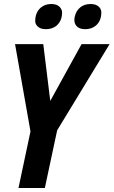

<svg xmlns="http://www.w3.org/2000/svg" viewBox="-20 -933 564 953"><path d="M278.8 -895.5Q288.1 -883.8 288.1 -871.6Q288.1 -828.1 259.3 -804.7Q238.3 -788.1 208 -788.1Q177.7 -788.1 164.1 -804.7Q154.8 -815.4 154.8 -828.1Q154.8 -872.6 184.1 -896.5Q204.6 -913.1 234.9 -913.1Q265.1 -913.1 278.8 -895.5ZM473.6 -896.5Q482.9 -884.8 482.9 -872.1Q482.9 -827.6 454.1 -804.7Q433.1 -788.1 402.8 -788.1Q372.6 -788.1 358.9 -804.7Q349.1 -816.9 349.1 -834Q349.1 -841.8 351.1 -850.1Q357.4 -879.4 378.2 -896.2Q398.9 -913.1 429.2 -913.1Q459.5 -913.1 473.6 -896.5ZM263.7 -286.1 202.6 0H71.8L131.3 -280.8L54.7 -713.9H194.8L229.5 -432.1L384.8 -713.9H523.9Z"/></svg>

Font: Open Sans Hebrew Condensed
Style: Bold Italic
Weight: 700
Width: 3
Italic angle: -12°
Foundry: Ascender Corporation, Yanek Iontef
Version: Version 2.001;PS 002.001;hotconv 1.0.70;makeotf.lib2.5.58329